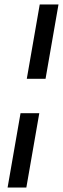

<svg xmlns="http://www.w3.org/2000/svg" viewBox="-20 -740 282 860"><path d="M100 -387 158 -720H242L184 -387ZM14 100 72 -233H156L98 100Z"/></svg>

Font: DM Sans 12pt
Style: Italic
Weight: 400
Italic angle: -10°
Version: Version 4.004;gftools[0.9.30]